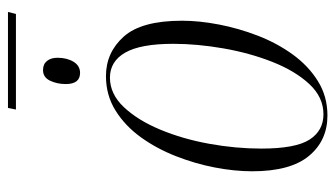

<svg xmlns="http://www.w3.org/2000/svg" viewBox="-200 -632 842 482"><g transform="rotate(-90 221.0 -391.0)"><path d="M187 -772 191 -792H432L427 -772ZM279 -611Q251 -611 251 -647Q251 -669 259.5 -686.5Q268 -704 286 -704Q301 -704 309 -694Q317 -684 317 -668Q317 -644 307 -627.5Q297 -611 279 -611ZM172 10Q109 10 70.5 -36.5Q32 -83 32 -179Q32 -223 41.5 -272.5Q51 -322 70 -370.5Q89 -419 117.5 -458.5Q146 -498 184.5 -522Q223 -546 271 -546Q330 -546 370 -501.5Q410 -457 410 -355Q410 -312 400.5 -262.5Q391 -213 372.5 -165Q354 -117 325.5 -77.5Q297 -38 258.5 -14Q220 10 172 10ZM175 0Q218 0 251 -35.5Q284 -71 306.5 -128Q329 -185 340.5 -251Q352 -317 352 -377Q352 -459 330 -497.5Q308 -536 267 -536Q226 -536 193 -501Q160 -466 136.5 -409.5Q113 -353 101 -286.5Q89 -220 89 -156Q89 -70 111.5 -35Q134 0 175 0Z"/></g></svg>

Font: Noto Serif Display ExtraCondensed Light
Style: Italic
Weight: 300
Width: 2
Italic angle: -12°
Designer: Monotype Design Team
Foundry: Monotype Imaging Inc.
Version: Version 2.009